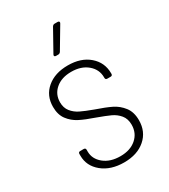

<svg xmlns="http://www.w3.org/2000/svg" viewBox="-175 -784 767 872"><g transform="rotate(-30 208.0 -348.0)"><path d="M57 -122V-131Q57 -141 67 -141H85Q95 -141 95 -131V-122Q95 -83 128 -56Q161 -29 214 -29Q266 -29 297.5 -56.5Q329 -84 329 -128Q329 -159 312.5 -179Q296 -199 272 -210Q248 -221 204 -237Q157 -253 128 -268Q99 -283 79.5 -309Q60 -335 60 -376Q60 -435 102 -470.5Q144 -506 212 -506Q281 -506 323 -469.5Q365 -433 365 -377V-374Q365 -364 355 -364H338Q328 -364 328 -374V-377Q328 -418 295.5 -445.5Q263 -473 211 -473Q160 -473 129 -446.5Q98 -420 98 -378Q98 -349 113.5 -329.5Q129 -310 152.5 -298.5Q176 -287 217 -272Q267 -255 296.5 -240.5Q326 -226 347 -199Q368 -172 368 -129Q368 -69 326 -32.5Q284 4 215 4Q145 4 101 -32Q57 -68 57 -122ZM181 -582 243 -693Q248 -700 255 -700H271Q277 -700 279 -696.5Q281 -693 278 -688L212 -577Q207 -570 200 -570H188Q182 -570 180 -573.5Q178 -577 181 -582Z"/></g></svg>

Font: Barlow Semi Condensed ExLight
Style: Regular
Weight: 275
Width: 4
Designer: Jeremy Tribby
Foundry: Tribby Type
Version: Version 1.408